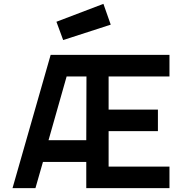

<svg xmlns="http://www.w3.org/2000/svg" viewBox="-20 -977 900 997"><path d="M428 0H860V-112H544V-296H800V-408H544V-580H860V-692H243L45 0H164L203 -136H428ZM326 -580H429L428 -249H232ZM273 -864 308 -769 555 -849 517 -957Z"/></svg>

Font: TitilliumText22L
Style: 800 wt
Weight: 800
Designer: Campivisivi
Foundry: Campivisivi
Version: 1.000